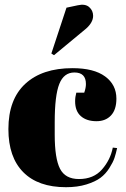

<svg xmlns="http://www.w3.org/2000/svg" viewBox="-20 -770 523 800"><path d="M290 -468Q246 -468 227 -420Q208 -372 208 -261V-209Q208 -110 230 -67Q252 -24 309 -24Q370 -24 405 -64Q440 -104 450 -155L468 -153Q463 -130 457 -112Q451 -94 435.5 -69.5Q420 -45 398.5 -29Q377 -13 340 -1.5Q303 10 255 10Q139 10 77 -52.5Q15 -115 15 -232Q15 -356 85.5 -421Q156 -486 282 -486Q371 -486 418 -451.5Q465 -417 465 -359Q465 -313 442.5 -289Q420 -265 382 -265Q341 -265 317 -286Q293 -307 293 -348Q293 -366 298 -384H331Q338 -404 338 -420Q338 -468 290 -468ZM194 -547 257 -738 304 -748Q335 -755 351.5 -740.5Q368 -726 368 -704Q368 -677 339 -651L205 -540Z"/></svg>

Font: Abril Fatface
Style: Regular
Weight: 400
Designer: Veronika Burian, Jos Scaglione
Foundry: TypeTogether
Version: Version 1.001